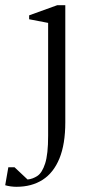

<svg xmlns="http://www.w3.org/2000/svg" viewBox="-90 -480 364 738"><path d="M-27 238Q-37 238 -48.5 236.5Q-60 235 -70 232L-58 163H-34L16 210Q36 208 54 196Q72 184 83.5 148.5Q95 113 95 42V-392L22 -406V-421L130 -460H161V-10Q161 74 138.5 129Q116 184 74 211Q32 238 -27 238Z"/></svg>

Font: Ancizar Serif Light
Style: Regular
Weight: 300
Designer: Cesar Puertas, Viviana Monsalve, Julian Moncada, Julian Prieto, Jose Castro, Felipe Aragon, Mariel Hernandez, Sara Alarc
Version: Version 8.100